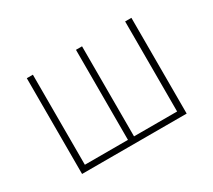

<svg xmlns="http://www.w3.org/2000/svg" viewBox="-104 -711 1004 903"><g transform="rotate(-30 398.0 -260.0)"><path d="M682 0H114V-520H147V-31H381V-520H414V-31H648V-520H682Z"/></g></svg>

Font: FiraGO UltraLight
Style: Regular
Weight: 200
Designer: bBox Type
Foundry: bBox Type GmbH
Version: Version 1.001